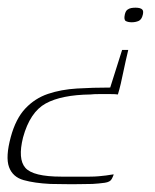

<svg xmlns="http://www.w3.org/2000/svg" viewBox="-27 -391 403 500"><path d="M291 -261H307Q304 -248 300.5 -233Q297 -218 294 -203Q291 -188 287.5 -173Q284 -158 280 -145Q274 -146 260 -146Q246 -146 231.5 -146Q217 -146 209 -145Q133 -144 92 -121.5Q51 -99 33 -33Q19 23 39 46Q59 69 133 69H206Q219 69 230 68Q241 67 249 66Q257 65 262 64Q267 63 269 63Q269 64 268 66.5Q267 69 266 71Q265 73 264 75Q260 83 245.5 85Q231 87 214 88Q203 88 181.5 88.5Q160 89 138.5 88.5Q117 88 104 88Q63 86 34.5 78Q6 70 -3.5 44Q-13 18 1 -34Q14 -82 39 -108.5Q64 -135 98 -146.5Q132 -158 173.5 -160.5Q215 -163 260 -163ZM345 -353Q342 -340 334 -336.5Q326 -333 316 -333Q307 -333 301 -336Q295 -339 298 -353Q300 -362 304.5 -365.5Q309 -369 314.5 -370Q320 -371 326 -371Q331 -371 336 -370Q341 -369 344 -365.5Q347 -362 345 -353Z"/></svg>

Font: Genos ExtraLight
Style: Italic
Weight: 250
Italic angle: -8°
Designer: Robert E. Leuschke
Foundry: Robert E. Leuschke
Version: Version 1.010